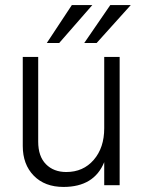

<svg xmlns="http://www.w3.org/2000/svg" viewBox="-20 -732 569 759"><path d="M453 0H392V-91Q352 7 231 7Q157 7 113.5 -37.5Q70 -82 70 -155V-507H131V-172Q131 -114 161.5 -83Q192 -52 242 -52Q309 -52 350.5 -100Q392 -148 392 -225V-507H453ZM362 -562H313L416 -712H497ZM214 -562H165L264 -712H345Z"/></svg>

Font: Hind Siliguri Light
Style: Regular
Weight: 300
Designer: Jyotish Sonowal
Foundry: Indian Type Foundry
Version: Version 1.001;PS 1.0;hotconv 1.0.86;makeotf.lib2.5.63406; tt